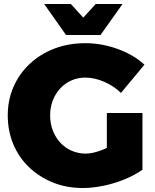

<svg xmlns="http://www.w3.org/2000/svg" viewBox="-20 -931 780 965"><path d="M588 -464Q552 -499 503.5 -520Q455 -541 409 -541Q371 -541 338.5 -526.5Q306 -512 282.5 -486.5Q259 -461 245.5 -426.5Q232 -392 232 -351Q232 -310 245.5 -275Q259 -240 283 -214Q307 -188 340 -173.5Q373 -159 411 -159Q446 -159 492.5 -177Q539 -195 578 -224L696 -78Q658 -51 607 -30Q556 -9 501 2.5Q446 14 396 14Q315 14 246.5 -13.5Q178 -41 126.5 -90Q75 -139 47 -206Q19 -273 19 -351Q19 -429 48 -495Q77 -561 130 -610.5Q183 -660 254 -687Q325 -714 410 -714Q464 -714 518 -701Q572 -688 620.5 -664Q669 -640 706 -606ZM517 -363H696V-78H517ZM485 -755H312L202 -911H336L449 -787H348L461 -911H596Z"/></svg>

Font: Alexandria ExtraBold
Style: Regular
Weight: 800
Designer: Mohamed Gaber
Foundry: Kief Type Foundry
Version: Version 5.100